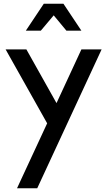

<svg xmlns="http://www.w3.org/2000/svg" viewBox="-20 -766 563 1026"><path d="M198 -602H118L214 -746H319L415 -602H335L267 -684ZM523 -502 179 240H71L232 -107L10 -502H121L282 -215L415 -502Z"/></svg>

Font: Simpel Medium
Style: Regular
Weight: 500
Designer: Janko Jovanovic
Version: Version 1.048;PS 001.048;hotconv 1.0.88;makeotf.lib2.5.64775